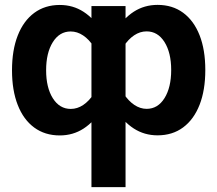

<svg xmlns="http://www.w3.org/2000/svg" viewBox="-20 -558 902 798"><path d="M360.1 -532.8V219.8H501.8V-532.8ZM833.3 -267.1Q833.3 -351 809.5 -411.6Q785.6 -472.2 741.3 -504.9Q696.9 -537.7 634.9 -537.7Q579.9 -537.7 535.8 -509.2Q491.7 -480.6 457.2 -424.8L494.4 -365.8Q512.9 -394.6 537.4 -411.1Q561.9 -427.6 589.2 -427.6Q635.7 -427.6 663.6 -383.4Q691.5 -339.2 691.5 -266.9Q691.5 -194.7 663.8 -150.2Q636 -105.6 589.5 -105.6Q562.6 -105.6 538 -122.2Q513.5 -138.8 494.4 -168.1L457.2 -108.1Q491.7 -52.6 535.9 -24Q580 4.5 634.7 4.5Q696.8 4.5 741.2 -28.5Q785.6 -61.5 809.5 -122.4Q833.3 -183.3 833.3 -267.1ZM29.9 -265.8Q29.9 -182.3 53.8 -121.5Q77.6 -60.7 122.2 -27.9Q166.8 4.9 228.4 4.9Q283.4 4.9 327.5 -23.7Q371.5 -52.2 406 -108.1L368.9 -167Q350.5 -138.4 326 -121.8Q301.5 -105.3 274.1 -105.3Q227.6 -105.3 199.6 -149.6Q171.7 -193.9 171.7 -265.9Q171.7 -338.4 199.5 -382.8Q227.3 -427.2 273.7 -427.2Q300.9 -427.2 325.5 -410.7Q350.2 -394.2 368.9 -364.8L406 -424.8Q371.5 -480.3 327.5 -508.8Q283.5 -537.4 228.5 -537.4Q167 -537.4 122.3 -504.4Q77.6 -471.3 53.8 -410.5Q29.9 -349.7 29.9 -265.8Z"/></svg>

Font: Estedad VF
Style: Regular
Weight: 100
Designer: Amin Abedi
Version: Version 7.3